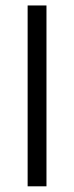

<svg xmlns="http://www.w3.org/2000/svg" viewBox="-20 -672 267 692"><path d="M79.6 -652.3H147.5V-0.5H79.6Z"/></svg>

Font: Vazir Light WOL
Style: Light-WOL
Weight: 300
Designer: Saber Rastikerdar
Foundry: Saber Rastikerdar
Version: Version 30.0.0